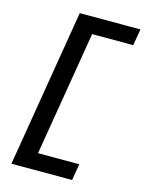

<svg xmlns="http://www.w3.org/2000/svg" viewBox="-139 -909 879 1137"><g transform="rotate(15 300.0 -340.0)"><path d="M45 143 205 -823H577L560 -722H308L181 42H434L417 143Z"/></g></svg>

Font: Iosevka Curly Extended Oblique
Style: Bold
Weight: 700
Width: 7
Italic angle: -9°
Monospace: yes
Designer: Belleve Invis
Foundry: Belleve Invis
Version: Version 11.1.0; ttfautohint (v1.8.3)